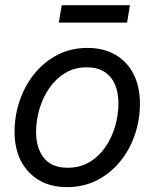

<svg xmlns="http://www.w3.org/2000/svg" viewBox="-20 -728 611 759"><path d="M245.1 11.7Q180.7 11.7 134.3 -15.6Q87.9 -43 62.7 -92Q37.6 -141.1 37.6 -207Q37.6 -270 57.6 -329.3Q77.6 -388.7 115.5 -435.8Q153.3 -482.9 206.5 -510.7Q259.8 -538.6 325.7 -538.6Q390.1 -538.6 436.8 -511.2Q483.4 -483.9 508.3 -434.3Q533.2 -384.8 533.2 -318.8Q533.2 -254.9 513.2 -195.8Q493.2 -136.7 455.1 -89.8Q417 -43 363.8 -15.6Q310.5 11.7 245.1 11.7ZM247.1 -64.9Q296.4 -64.9 334 -87.4Q371.6 -109.9 397 -147.2Q422.4 -184.6 435.3 -229.5Q448.2 -274.4 448.2 -318.8Q448.2 -361.8 434.6 -393.8Q420.9 -425.8 393.1 -443.8Q365.2 -461.9 323.2 -461.9Q274.9 -461.9 237.8 -439.5Q200.7 -417 175 -379.9Q149.4 -342.8 136 -297.4Q122.6 -252 122.6 -206.1Q122.6 -143.1 153.3 -104Q184.1 -64.9 247.1 -64.9ZM493.7 -707.5 482.4 -638.7H212.4L224.1 -707.5Z"/></svg>

Font: Inter 24pt
Style: Italic
Weight: 400
Italic angle: -9.3988°
Designer: Rasmus Andersson
Foundry: rsms
Version: Version 4.001;git-66647c0bb